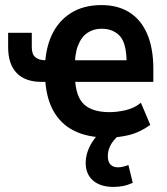

<svg xmlns="http://www.w3.org/2000/svg" viewBox="-20 -531 657 755"><path d="M403 10Q325 10 271 -17Q217 -44 188 -98.5Q159 -153 157 -235L182 -209H144Q79 -209 45.5 -244Q12 -279 12 -345V-402H105V-345Q105 -318 119 -306Q133 -294 160 -294H185L157 -265Q158 -338 183.5 -393Q209 -448 258.5 -479.5Q308 -511 379 -511Q444 -511 489.5 -482Q535 -453 559 -397Q583 -341 583 -259V-209H255L275 -223Q278 -150 311 -120Q344 -90 411 -90Q441 -90 475 -98Q509 -106 534 -127L571 -40Q531 -11 489.5 -0.5Q448 10 403 10ZM379 -418Q348 -418 324 -402Q300 -386 286.5 -351.5Q273 -317 274 -258L256 -294H490L478 -274Q479 -358 452.5 -388Q426 -418 379 -418ZM426 204Q375 204 346 179Q317 154 317 110Q317 69 341.5 29.5Q366 -10 408 -38L449 0Q436 10 425.5 23.5Q415 37 409.5 52Q404 67 404 83Q404 105 414.5 116Q425 127 444 127Q453 127 463.5 124.5Q474 122 485 118L502 188Q482 197 464 200.5Q446 204 426 204Z"/></svg>

Font: Nunito Sans 7pt Condensed
Style: Bold
Weight: 700
Width: 3
Designer: Vernon Adams
Foundry: Vernon Adams
Version: Version 3.101;gftools[0.9.27]